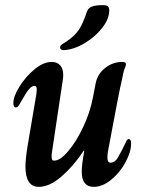

<svg xmlns="http://www.w3.org/2000/svg" viewBox="-20 -717 563 747"><path d="M79 -69Q79 -99 88 -153L119 -336Q123 -356 123 -370Q123 -383 114 -383Q104 -383 92.5 -369.5Q81 -356 61 -320Q57 -312 52 -305.5Q47 -299 42 -299Q32 -299 32 -316Q32 -342 56 -380.5Q80 -419 114.5 -447.5Q149 -476 181 -476Q203 -476 214.5 -462.5Q226 -449 226 -424Q226 -418 224 -404L181 -117V-107Q181 -99 183 -95.5Q185 -92 191 -92Q214 -92 245.5 -129Q277 -166 304 -223.5Q331 -281 342 -340L352 -392Q359 -429 389 -452.5Q419 -476 455 -476Q463 -476 466.5 -474Q470 -472 470 -466Q470 -462 465 -450Q460 -438 454 -405Q445 -370 403 -144Q398 -122 398 -103Q398 -84 410 -84Q426 -84 437 -101.5Q448 -119 469 -162Q474 -176 481 -176Q490 -176 490 -159Q490 -126 468.5 -86Q447 -46 413 -18Q379 10 345 10Q298 10 298 -49Q298 -77 308 -130L306 -131Q267 -72 220 -31Q173 10 131 10Q79 10 79 -69ZM227 -522Q214 -522 214 -533Q214 -538 217.5 -541.5Q221 -545 227.5 -548.5Q234 -552 242 -558Q270 -577 286 -600Q302 -623 318 -671Q323 -686 337.5 -691.5Q352 -697 379 -697Q394 -697 399.5 -692.5Q405 -688 405 -676Q405 -644 378.5 -609.5Q352 -575 311 -550Q270 -525 230 -522Z"/></svg>

Font: Charm
Style: Bold
Weight: 700
Designer: Katatrad Aksorn Co.,Ltd.
Foundry: Cadson Demak Co.,Ltd.
Version: Version 1.001